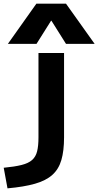

<svg xmlns="http://www.w3.org/2000/svg" viewBox="-104 -810 537 1050"><path d="M-83.7 107.4Q-23.7 101.7 14 92.2Q51.7 82.7 71.7 64.9Q91.7 47 99 17.4Q106.4 -12.3 106.4 -58.7V-520H246.3V-58.7Q246.3 15 231.6 65.2Q217 115.3 182.1 146.5Q147.3 177.7 87.3 194.8Q27.3 212 -63 220ZM-61 -570 95 -790H256.9L413.6 -570H257L177.3 -696.7H175.3L95.6 -570Z"/></svg>

Font: M PLUS 1 Thin
Style: Regular
Weight: 100
Designer: Coji Morishita
Foundry: UNDERFOREST DESIGN
Version: Version 1.001